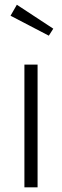

<svg xmlns="http://www.w3.org/2000/svg" viewBox="-20 -798 264 818"><path d="M51.8 -777.8 207 -675.8 188 -646 24.9 -731ZM140.1 -522.9V0H84V-522.9Z"/></svg>

Font: Fira Sans Compressed Light
Style: Regular
Weight: 300
Width: 1
Designer: Carrois Corporate & Edenspiekermann AG
Foundry: Carrois Corporate GbR & Edenspiekermann AG
Version: Version 4.203;PS 004.203;hotconv 1.0.88;makeotf.lib2.5.64775